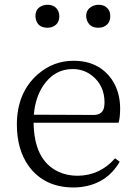

<svg xmlns="http://www.w3.org/2000/svg" viewBox="-20 -784 583 817"><path d="M398.4 -666Q362.3 -666 350.6 -696.3Q346.7 -706.1 346.7 -715.8Q346.7 -747.1 377.9 -759.8Q388.7 -763.7 398.4 -763.7Q433.6 -763.7 446.3 -734.4Q449.2 -724.6 449.2 -715.8Q449.2 -678.7 415 -668Q407.2 -666 398.4 -666ZM181.6 -666Q144.5 -666 133.8 -697.3Q130.9 -707 130.9 -715.8Q130.9 -750 163.1 -760.7Q172.9 -763.7 181.6 -763.7Q215.8 -763.7 228.5 -735.4Q232.4 -725.6 232.4 -715.8Q232.4 -678.7 198.2 -668Q189.5 -666 181.6 -666ZM124 -295.9 377.9 -294.9Q419.9 -294.9 423.8 -334Q424.8 -340.8 424.8 -347.7Q424.8 -419.9 372.1 -461.9Q335.9 -490.2 289.1 -490.2Q211.9 -490.2 164.1 -419.9Q129.9 -368.2 124 -295.9ZM484.4 -261.7H123Q125 -102.5 227.5 -53.7Q264.6 -36.1 310.5 -36.1Q405.3 -37.1 469.7 -110.4L489.3 -95.7Q434.6 -2 325.2 11.7Q308.6 13.7 293 13.7Q168 13.7 101.6 -78.1Q51.8 -148.4 51.8 -253.9Q51.8 -388.7 139.6 -466.8Q206.1 -525.4 293 -525.4Q400.4 -525.4 456.1 -445.3Q491.2 -392.6 491.2 -322.3Q491.2 -282.2 484.4 -261.7Z"/></svg>

Font: GenYoMin JP Light
Style: Regular
Weight: 300
Version: Version 1.001;PS 1;hotconv 16.6.51;makeotf.lib2.5.65220 DEVE